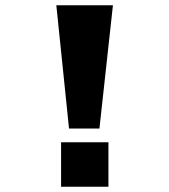

<svg xmlns="http://www.w3.org/2000/svg" viewBox="-20 -706 640 726"><path d="M241 -220 193 -686H407L356 -220ZM211 0V-168H390V0Z"/></svg>

Font: Chivo Mono ExtraBold
Style: Regular
Weight: 800
Monospace: yes
Designer: Hector Gatti
Foundry: Omnibus-Type
Version: Version 1.008